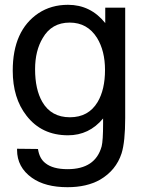

<svg xmlns="http://www.w3.org/2000/svg" viewBox="-20 -563 609 799"><path d="M51 56 138 57Q144 97 169 116Q200 141 261 141Q377 141 403 46Q409 22 409 -49V-70Q351 0 263 0Q153 0 90 -82Q33 -155 33 -269Q33 -436 140 -508Q193 -543 263 -543Q357 -543 418 -467V-531H501V-72Q501 27 486 75Q463 146 396 185Q341 216 261 216Q168 216 113 177Q51 133 51 61ZM126 -275Q126 -191 156 -139Q193 -75 271 -75Q348 -75 386 -138Q417 -190 417 -272Q417 -351 384 -405Q344 -469 270 -469Q195 -469 158 -405Q126 -352 126 -275Z"/></svg>

Font: MongolianScript
Style: Regular
Weight: 400
Designer: Bolorsoft LLC, NUM
Foundry: Bolorsoft LLC
Version: Version 3.2